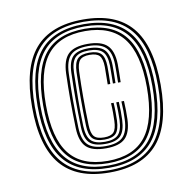

<svg xmlns="http://www.w3.org/2000/svg" viewBox="-71 -677 758 754"><g transform="rotate(-10 307.5 -300.0)"><path d="M307.8 5Q177.2 5 114.2 -69.4Q51.2 -143.8 51.2 -300Q51.2 -456.2 114.2 -530.6Q177.2 -605 307.8 -605Q438 -605 500.9 -530.6Q563.8 -456.2 563.8 -300Q563.8 -143.8 500.9 -69.4Q438 5 307.8 5ZM307.8 -4.2Q432.5 -4.2 492.6 -76.2Q552.8 -148.2 552.8 -300Q552.8 -451.8 492.6 -523.8Q432.5 -595.8 307.8 -595.8Q182.8 -595.8 122.5 -523.8Q62.2 -451.8 62.2 -300Q62.2 -148.2 122.5 -76.2Q182.8 -4.2 307.8 -4.2ZM307.8 -13.5Q188 -13.5 130.6 -83.2Q73.2 -153 73.2 -300Q73.2 -447 130.6 -516.8Q188 -586.5 307.8 -586.5Q427 -586.5 484.4 -516.8Q541.8 -447 541.8 -300Q541.8 -153 484.4 -83.2Q427 -13.5 307.8 -13.5ZM307.8 -22.8Q421.8 -22.8 476.2 -90.1Q530.8 -157.5 530.8 -300Q530.8 -442.5 476.2 -509.9Q421.8 -577.2 307.8 -577.2Q193.5 -577.2 138.9 -509.9Q84.2 -442.5 84.2 -300Q84.2 -157.5 138.9 -90.1Q193.5 -22.8 307.8 -22.8ZM307.8 -32Q199 -32 147.1 -97Q95.2 -162 95.2 -300Q95.2 -438 147.1 -503Q199 -568 307.8 -568Q416.2 -568 468 -503Q519.8 -438 519.8 -300Q519.8 -162 468 -97Q416.2 -32 307.8 -32ZM307.8 -41.2Q410.8 -41.2 459.8 -104Q508.8 -166.8 508.8 -300Q508.8 -433.2 459.8 -496Q410.8 -558.8 307.8 -558.8Q204.2 -558.8 155.2 -496Q106.2 -433.2 106.2 -300Q106.2 -166.8 155.2 -104Q204.2 -41.2 307.8 -41.2ZM309.8 -91Q255 -91 231.2 -113.9Q207.5 -136.8 205.8 -189.5Q204 -251.2 204 -302.1Q204 -353 205.8 -407.8Q207.8 -461 231.2 -484.2Q254.8 -507.5 309.2 -507.5Q362.5 -507.5 386.5 -484.6Q410.5 -461.8 411.8 -409.2Q411.8 -395.5 411.6 -377.6Q411.5 -359.8 410.8 -337H400.5Q401.2 -359.8 401.2 -377.5Q401.2 -395.2 401.2 -408.8Q400.5 -457.2 378.9 -478Q357.2 -498.8 309.2 -498.8Q260.2 -498.8 239.1 -477.8Q218 -456.8 216.2 -407Q214.2 -352.8 214.2 -302.1Q214.2 -251.5 216.2 -190Q217.8 -141.2 239.1 -120.5Q260.5 -99.8 309.8 -99.8Q357.5 -99.8 378.5 -120.4Q399.5 -141 401.2 -190Q402 -206.2 401.9 -223.9Q401.8 -241.5 400.5 -262H410.8Q412 -241.5 412.1 -223.9Q412.2 -206.2 411.8 -189.5Q409.8 -136.8 386.5 -113.9Q363.2 -91 309.8 -91ZM309.8 -108.5Q265.5 -108.5 246.8 -127.1Q228 -145.8 226.5 -190.8Q224.8 -251.8 224.8 -302.1Q224.8 -352.5 226.5 -406.5Q228 -452 246.6 -471Q265.2 -490 309.2 -490Q352.2 -490 371.2 -471.4Q390.2 -452.8 391 -408.5Q391 -395 390.9 -377.2Q390.8 -359.5 390.2 -337H380Q380.5 -359.5 380.6 -377Q380.8 -394.5 380.8 -408.2Q380 -448.2 363.6 -464.8Q347.2 -481.2 309.2 -481.2Q270.2 -481.2 254.1 -464.2Q238 -447.2 236.8 -406Q235.2 -352.5 234.8 -302.2Q234.2 -252 236.2 -192.5Q237.8 -151.2 254.2 -134.1Q270.8 -117 309.8 -117Q347.2 -117 363.1 -133.5Q379 -150 380.8 -191Q381.2 -206 381.1 -223.8Q381 -241.5 380 -262H390.2Q392.5 -223.2 391 -190.5Q389.2 -145.5 370.9 -127Q352.5 -108.5 309.8 -108.5ZM309.8 -125.8Q275.8 -125.8 261.9 -140.8Q248 -155.8 247 -193Q245.2 -252.2 245.4 -302.2Q245.5 -352.2 247 -405.5Q248.2 -442.8 262 -457.6Q275.8 -472.5 309.2 -472.5Q342.2 -472.5 356 -458Q369.8 -443.5 370.5 -407.8Q370.5 -393.5 370.4 -376.1Q370.2 -358.8 369.5 -337H359.2Q360.2 -380.8 360 -407.2Q359.5 -439 348.4 -451.4Q337.2 -463.8 309.2 -463.8Q281 -463.8 269.8 -450.9Q258.5 -438 257.5 -405Q255.8 -352.2 255.8 -302.2Q255.8 -252.2 257.5 -193Q258.5 -160 269.8 -147.2Q281 -134.5 309.8 -134.5Q337.2 -134.5 348.1 -147Q359 -159.5 360 -191.8Q360.5 -206.8 360.5 -224Q360.5 -241.2 359.2 -262H369.5Q370.8 -241.5 370.8 -223.6Q370.8 -205.8 370.5 -191.5Q369 -154.8 355.6 -140.2Q342.2 -125.8 309.8 -125.8Z"/></g></svg>

Font: Big Shoulders Inline Display Medium
Style: Regular
Weight: 500
Designer: Patric King
Foundry: XO Type Co
Version: Version 1.000